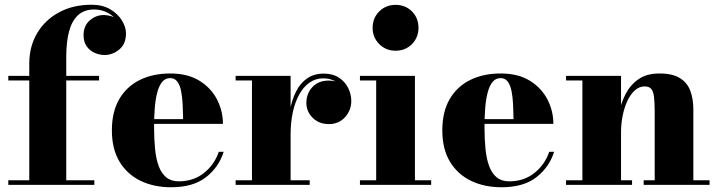

<svg xmlns="http://www.w3.org/2000/svg" viewBox="-20 -780 3032 810"><path d="M103.5 0V-511.5Q103.5 -584.5 137 -640.5Q170.5 -696.5 229.5 -728.2Q288.5 -760 366.5 -760Q412.5 -760 444.8 -741Q477 -722 494.2 -694Q511.5 -666 511.5 -639Q511.5 -594.5 483.2 -571.2Q455 -548 421 -548Q401 -548 380.5 -556.5Q360 -565 346.2 -583.8Q332.5 -602.5 332.5 -631.5Q332.5 -671.5 358.8 -694Q385 -716.5 417 -716.5Q440 -716.5 461.2 -707.2Q482.5 -698 496.5 -680.5Q510.5 -663 510.5 -639H491.5Q491.5 -667 475.8 -689.8Q460 -712.5 434 -726.2Q408 -740 377.5 -740Q335.5 -740 309.5 -716.2Q283.5 -692.5 271.5 -648Q259.5 -603.5 259.5 -540V0ZM15 0V-19.5H378V0ZM15 -440.5V-460H398V-440.5Z M701.5 10Q629.5 10 573 -17.2Q516.5 -44.5 484.2 -98Q452 -151.5 452 -230Q452 -308.5 483.2 -362Q514.5 -415.5 570 -442.8Q625.5 -470 698 -470Q772 -470 821.2 -439.5Q870.5 -409 895.5 -360.5Q920.5 -312 920.5 -257.5H518.5V-277.5H752.5Q752 -309.5 750.5 -340.2Q749 -371 744 -396Q739 -421 728 -435.8Q717 -450.5 698 -450.5Q677.5 -450.5 664.2 -434.5Q651 -418.5 643.5 -390.2Q636 -362 633 -324.8Q630 -287.5 630 -244.5Q630 -193.5 634.2 -151.2Q638.5 -109 649.8 -78.8Q661 -48.5 681.5 -31.8Q702 -15 734 -15Q796 -15 840.2 -50Q884.5 -85 903 -139.5H923.5Q904 -76 849.8 -33Q795.5 10 701.5 10Z M1194.5 -212.5Q1194.5 -266 1202.8 -312.2Q1211 -358.5 1229 -394Q1247 -429.5 1276 -449.5Q1305 -469.5 1346 -469.5Q1384 -469.5 1409.8 -452.5Q1435.5 -435.5 1448.8 -409Q1462 -382.5 1462 -354Q1462 -315 1435.8 -285.8Q1409.5 -256.5 1367.5 -256.5Q1326 -256.5 1299.2 -283Q1272.5 -309.5 1272.5 -345.5Q1272.5 -385.5 1298 -412.8Q1323.5 -440 1366.5 -440Q1394.5 -440 1415.5 -427.8Q1436.5 -415.5 1448.8 -395.8Q1461 -376 1461 -354H1441.5Q1441.5 -378.5 1429.8 -400.2Q1418 -422 1396 -435.8Q1374 -449.5 1343.5 -449.5Q1312 -449.5 1286.5 -432Q1261 -414.5 1243 -382.5Q1225 -350.5 1215.5 -307.2Q1206 -264 1206 -212.5ZM1206 -460V-19.5H1286.5V0H974V-19.5H1043V-440.5H974V-460Z M1648.5 -566Q1608 -566 1580 -594Q1552 -622 1552 -662.5Q1552 -704 1580 -731.8Q1608 -759.5 1648.5 -759.5Q1690.5 -759.5 1718 -731.8Q1745.5 -704 1745.5 -662.5Q1745.5 -622 1718 -594Q1690.5 -566 1648.5 -566ZM1730.5 -460V-19.5H1799V0H1498.5V-19.5H1567V-440.5H1498.5V-460Z M2095.5 10Q2023.5 10 1967 -17.2Q1910.5 -44.5 1878.2 -98Q1846 -151.5 1846 -230Q1846 -308.5 1877.2 -362Q1908.5 -415.5 1964 -442.8Q2019.5 -470 2092 -470Q2166 -470 2215.2 -439.5Q2264.5 -409 2289.5 -360.5Q2314.5 -312 2314.5 -257.5H1912.5V-277.5H2146.5Q2146 -309.5 2144.5 -340.2Q2143 -371 2138 -396Q2133 -421 2122 -435.8Q2111 -450.5 2092 -450.5Q2071.5 -450.5 2058.2 -434.5Q2045 -418.5 2037.5 -390.2Q2030 -362 2027 -324.8Q2024 -287.5 2024 -244.5Q2024 -193.5 2028.2 -151.2Q2032.5 -109 2043.8 -78.8Q2055 -48.5 2075.5 -31.8Q2096 -15 2128 -15Q2190 -15 2234.2 -50Q2278.5 -85 2297 -139.5H2317.5Q2298 -76 2243.8 -33Q2189.5 10 2095.5 10Z M2600 -460V-19.5H2646.5V0H2368V-19.5H2437V-440.5H2368V-460ZM2905 -319.5V-19.5H2973.5V0H2695.5V-19.5H2742V-308Q2742 -350 2738.8 -373.5Q2735.5 -397 2726.2 -406.2Q2717 -415.5 2699.5 -415.5Q2677 -415.5 2658.5 -399Q2640 -382.5 2627 -354.8Q2614 -327 2607 -292.8Q2600 -258.5 2600 -223L2583.5 -222.5Q2583.5 -259.5 2591.5 -302.2Q2599.5 -345 2619.2 -383.2Q2639 -421.5 2673.5 -445.8Q2708 -470 2761.5 -470Q2817.5 -470 2848.5 -450.5Q2879.5 -431 2892.2 -397Q2905 -363 2905 -319.5Z"/></svg>

Font: Bodoni Moda ExtraBold
Style: Regular
Weight: 800
Version: Version 2.005